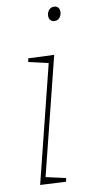

<svg xmlns="http://www.w3.org/2000/svg" viewBox="-53 -754 368 788"><g transform="rotate(-5 131.5 -360.0)"><path d="M80 2 160 -502 168 -492 75 -505 77 -520 184 -525 104 -22 99 -29 189 -17 187 -2ZM196 -663Q186 -663 179.5 -670Q173 -677 173 -689Q173 -703 181 -712.5Q189 -722 202 -722Q213 -722 219 -715Q225 -708 225 -696Q225 -682 217 -672.5Q209 -663 196 -663Z"/></g></svg>

Font: Bitter Thin
Style: Italic
Weight: 100
Italic angle: -9°
Designer: Sol Matas, and Bitter project Authors
Foundry: Sol Matas
Version: Version 2.002